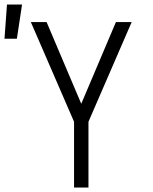

<svg xmlns="http://www.w3.org/2000/svg" viewBox="-61 -833 681 853"><path d="M268 0V-292L76 -735H146L300 -372L454 -735H524L332 -292V0ZM-41 -661 -30 -813H37L14 -661Z"/></svg>

Font: Iosevka Light Extended
Style: Regular
Weight: 300
Width: 7
Monospace: yes
Designer: Belleve Invis
Foundry: Belleve Invis
Version: Version 32.5.0; ttfautohint (v1.8.4)